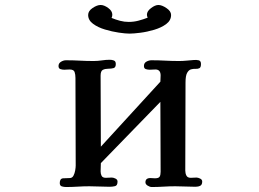

<svg xmlns="http://www.w3.org/2000/svg" viewBox="-20 -748 1040 771"><path d="M792 -19Q792 -6 784 -2Q776 2 765 2Q745 2 724.5 1Q704 0 684 0Q660 0 636.5 1.5Q613 3 589 3Q582 3 573 -2.5Q564 -8 564 -16Q564 -33 584 -33Q589 -33 593.5 -32.5Q598 -32 602 -32Q617 -32 621 -38.5Q625 -45 625 -58Q625 -129 624.5 -199Q624 -269 624 -339L385 -93Q385 -85 384.5 -76.5Q384 -68 384 -60Q384 -50 388 -42Q392 -34 405 -34Q411 -34 417 -34.5Q423 -35 429 -35Q435 -35 443.5 -31Q452 -27 452 -19Q452 -3 442 -0.5Q432 2 420 2Q400 2 379.5 1Q359 0 339 0Q316 0 292 1.5Q268 3 245 3Q237 3 228.5 0.5Q220 -2 220 -13Q220 -31 233.5 -32Q247 -33 260 -33Q270 -33 275 -42.5Q280 -52 282 -64Q284 -76 284 -83Q284 -171 283.5 -259Q283 -347 283 -435Q283 -449 279.5 -459Q276 -469 259 -469Q254 -469 248.5 -468.5Q243 -468 238 -468Q230 -468 222.5 -470.5Q215 -473 215 -483Q215 -494 225 -500Q235 -506 245 -506Q273 -506 300.5 -504.5Q328 -503 356 -503Q373 -503 389 -505.5Q405 -508 421 -508Q430 -508 437.5 -505Q445 -502 445 -491Q445 -477 436 -474.5Q427 -472 414.5 -472Q402 -472 393 -467.5Q384 -463 384 -444Q384 -373 384.5 -301.5Q385 -230 385 -159L624 -420Q624 -426 624.5 -432.5Q625 -439 625 -445Q625 -469 604 -469Q598 -469 592.5 -468.5Q587 -468 581 -468Q573 -468 565.5 -470.5Q558 -473 558 -483Q558 -495 568 -500.5Q578 -506 588 -506Q616 -506 643.5 -504.5Q671 -503 699 -503Q714 -503 729 -504.5Q744 -506 758 -507Q768 -508 777.5 -506Q787 -504 787 -491Q787 -477 780.5 -474Q774 -471 765 -471.5Q756 -472 747 -469.5Q738 -467 731.5 -455.5Q725 -444 725 -417Q725 -329 724.5 -240.5Q724 -152 724 -63Q724 -52 728.5 -43Q733 -34 746 -34Q752 -34 757.5 -34.5Q763 -35 769 -35Q775 -35 783.5 -31Q792 -27 792 -19ZM667 -688Q667 -666 647.5 -651.5Q628 -637 599.5 -628.5Q571 -620 543.5 -616.5Q516 -613 500 -613Q484 -613 457 -617Q430 -621 401.5 -629.5Q373 -638 353.5 -652.5Q334 -667 334 -688Q334 -704 352 -716Q370 -728 384 -728Q398 -728 414.5 -716Q431 -704 431 -689Q431 -682 428 -676Q445 -669 462 -664.5Q479 -660 497 -660Q517 -660 536 -665Q555 -670 573 -677Q570 -683 570 -689Q570 -703 586.5 -715.5Q603 -728 616 -728Q630 -728 648.5 -715.5Q667 -703 667 -688Z"/></svg>

Font: Kaisei Decol
Style: Bold
Weight: 700
Designer: Font-Kai, 金井和夫
Foundry: KAZUO KANAI
Version: Version 5.003